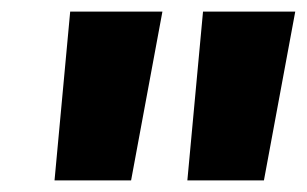

<svg xmlns="http://www.w3.org/2000/svg" viewBox="-20 -760 529 331"><path d="M260 -740 206 -449H74L101 -740ZM489 -740 435 -449H303L330 -740Z"/></svg>

Font: Pathway Extreme 8pt Thin 12pt
Style: Bold Italic
Weight: 700
Italic angle: -8°
Version: Version 1.001;gftools[0.9.26]